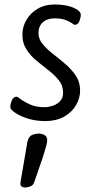

<svg xmlns="http://www.w3.org/2000/svg" viewBox="-20 -527 412 858"><path d="M180 14Q140 14 105 3Q70 -8 48 -23Q26 -38 26 -48Q26 -62 33 -78.5Q40 -95 55 -95Q58 -95 73 -83.5Q88 -72 114.5 -60Q141 -48 177 -48Q195 -48 214.5 -54Q234 -60 248 -74.5Q262 -89 262 -113Q262 -144 243.5 -167.5Q225 -191 198 -212Q171 -233 144 -255Q117 -277 98.5 -305.5Q80 -334 80 -372Q80 -407 98 -438Q116 -469 148.5 -488Q181 -507 223 -507Q276 -507 308.5 -492.5Q341 -478 341 -461Q341 -448 334.5 -432Q328 -416 314 -416Q311 -416 301 -423.5Q291 -431 272 -438Q253 -445 224 -445Q191 -445 171.5 -427.5Q152 -410 152 -379Q152 -352 171 -329.5Q190 -307 217.5 -285.5Q245 -264 272.5 -240.5Q300 -217 319 -188.5Q338 -160 338 -122Q338 -90 320.5 -58.5Q303 -27 268 -6.5Q233 14 180 14ZM94 311Q71 311 71 293Q71 291 73 278Q75 265 82 226.5Q89 188 102 109Q107 83 123 76.5Q139 70 153 70Q167 70 179 76.5Q191 83 191 100Q191 108 186 127Q181 146 168.5 184Q156 222 133 287Q128 302 114 306.5Q100 311 94 311Z"/></svg>

Font: Kite One
Style: Regular
Weight: 400
Designer: Eduardo Rodriguez Tunni
Foundry: Eduardo Rodriguez Tunni
Version: Version 1.002; ttfautohint (v1.8.4.7-5d5b);gftools[0.9.23]